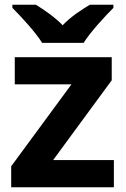

<svg xmlns="http://www.w3.org/2000/svg" viewBox="-20 -879 528 806"><path d="M157 -699H331C359 -744 420 -810 456 -846V-859H357C322 -838 277 -809 243 -773C208 -809 166 -837 131 -859H32V-846C69 -809 129 -744 157 -699ZM458 -93V-207H203L449 -542V-639H42V-525H280L27 -181V-93Z"/></svg>

Font: Noto Sans Telugu UI
Style: Bold
Weight: 700
Designer: Jelle Bosma - Monotype Design Team
Foundry: Monotype Imaging Inc.
Version: Version 2.005